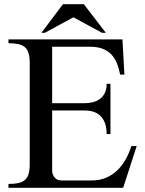

<svg xmlns="http://www.w3.org/2000/svg" viewBox="-20 -888 685 908"><path d="M376.5 -868.2 480.5 -732.9H462.4L327.1 -806.2L191.9 -732.9H175.8L277.8 -868.2ZM559.1 -701.7 568.4 -535.2H548.3Q542 -566.9 531.7 -591.3Q521.5 -615.7 504.6 -632.6Q487.8 -649.4 463.4 -658.2Q439 -667 403.8 -667H226.6V-399.9H378.4Q400.4 -399.9 419.7 -404.8Q439 -409.7 453.4 -420.7Q467.8 -431.6 476.1 -449Q484.4 -466.3 484.4 -491.7H502.4V-253.9H484.4Q484.4 -285.2 476.1 -306.6Q467.8 -328.1 453.4 -341.3Q439 -354.5 419.9 -360.1Q400.9 -365.7 379.9 -365.7H226.6V-78.6Q228 -60.5 239.3 -47.6Q250.5 -34.7 269 -34.7H415Q452.1 -34.7 481.9 -47.6Q511.7 -60.5 534.7 -82.5Q557.6 -104.5 574.2 -134Q590.8 -163.6 601.1 -197.3H626.5L562.5 0H20V-18.1Q47.4 -18.1 66.7 -22.2Q85.9 -26.4 97.9 -36.9Q109.9 -47.4 115.2 -65.4Q120.6 -83.5 120.6 -111.8V-590.3Q120.6 -618.2 115.2 -636.2Q109.9 -654.3 97.9 -664.8Q85.9 -675.3 66.7 -679.4Q47.4 -683.6 20 -683.6V-701.7Z"/></svg>

Font: Khmer Busra Bunong
Style: Regular
Weight: 400
Designer: D. Kanjahn
Version: Version 7.100; 2014